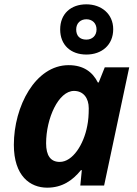

<svg xmlns="http://www.w3.org/2000/svg" viewBox="-20 -857 634 887"><path d="M198 10C267 10 315 -23 354 -71H358L351 0H461L577 -546H464L436 -476H432C408 -524 366 -556 297 -556C143 -556 44 -365 44 -188C44 -44 119 10 198 10ZM256 -109C214 -109 193 -138 193 -195C193 -310 250 -437 322 -437C365 -437 390 -404 390 -357C390 -326 388 -299 383 -275C367 -190 316 -109 256 -109ZM379 -605C450 -605 503 -649 503 -722C503 -793 448 -837 379 -837C307 -837 258 -793 258 -721C258 -649 307 -605 379 -605ZM379 -674C348 -674 332 -692 332 -721C332 -750 352 -768 379 -768C406 -768 426 -750 426 -721C426 -692 406 -674 379 -674Z"/></svg>

Font: BC Sans
Style: Bold Italic
Weight: 700
Italic angle: -12°
Designer: Monotype Design Team
Province of B.C.
Foundry: Monotype Imaging Inc.
Version: Version 2.000;GOOG;noto-source:20170915:90ef993387c0